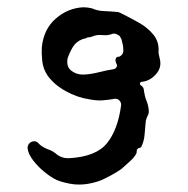

<svg xmlns="http://www.w3.org/2000/svg" viewBox="-20 -311 518 528"><path d="M419 -151Q426 -126 409 -107Q392 -88 370 -86Q366 -86 365 -82Q364 -78 368 -76Q376 -71 376 -60Q378 -46 383 -33.5Q388 -21 389 -8Q390 0 386.5 6.5Q383 13 381 21Q379 43 377.5 60.5Q376 78 368 94Q366 95 362.5 96Q359 97 358 99Q356 100 356 104.5Q356 109 355 111Q350 121 338.5 131.5Q327 142 318 150Q316 153 299.5 163Q283 173 266 181Q253 188 230 193Q207 198 185 196Q174 195 159.5 191.5Q145 188 136 184Q121 177 103 162.5Q85 148 71.5 130.5Q58 113 56 98Q55 88 62 82Q69 76 79 78Q83 80 84 81Q89 87 95 91Q101 95 108 98Q114 100 120.5 103Q127 106 133 111Q149 125 170 124Q244 120 274 83Q304 46 313 -21Q314 -29 308 -35Q302 -41 294 -39Q276 -36 260.5 -35Q245 -34 225 -38Q192 -43 160.5 -60.5Q129 -78 111 -103Q98 -122 96 -145Q94 -168 95 -181Q100 -231 133.5 -260Q167 -289 209 -291Q221 -291 233 -288Q249 -281 265.5 -280.5Q282 -280 304 -278Q308 -277 312 -275Q316 -273 320 -271Q340 -261 363 -248Q386 -235 402 -215.5Q418 -196 416 -168Q416 -164 417 -160Q418 -156 419 -151ZM319 -175Q319 -182 317.5 -189Q316 -196 314 -203Q312 -207 310 -210.5Q308 -214 304 -215Q298 -220 289 -218Q278 -213 262 -214.5Q246 -216 235 -211Q228 -208 220 -208Q217 -205 213 -205Q207 -203 206 -203Q189 -196 180.5 -182Q172 -168 166 -151Q161 -125 180 -114Q193 -105 212 -106Q231 -107 252.5 -112.5Q274 -118 294 -121Q299 -123 301 -127.5Q303 -132 300 -136Q299 -139 298 -142Q297 -145 298 -149Q300 -155 306 -155H308Q321 -162 319 -175Z"/></svg>

Font: Slackside One
Style: Regular
Weight: 400
Version: Version 1.000